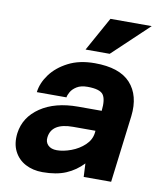

<svg xmlns="http://www.w3.org/2000/svg" viewBox="-82 -785 718 861"><g transform="rotate(10 276.5 -354.0)"><path d="M351 -719H539L375 -564H265ZM170 11Q126 11 92 -7Q58 -25 40.5 -59.5Q23 -94 29 -142Q39 -216 105.5 -261Q172 -306 277 -306H384Q390 -359 374.5 -380Q359 -401 303 -401Q273 -401 254.5 -389.5Q236 -378 227.5 -363Q219 -348 218 -338H83Q88 -380 117 -419.5Q146 -459 196.5 -485Q247 -511 317 -511Q430 -511 480 -456Q530 -401 519 -306L481 0H356L353 -61Q320 -26 276.5 -7.5Q233 11 170 11ZM216 -97Q246 -97 281 -110Q316 -123 341.5 -147Q367 -171 371 -203L372 -213H270Q173 -213 165 -147Q162 -125 176 -111Q190 -97 216 -97Z"/></g></svg>

Font: Haskoy ExtraBold
Style: Italic
Weight: 800
Designer: Ertekin Erdin
Foundry: Ertekin Erdin
Version: Version 2.000; ttfautohint (v1.8.4.7-5d5b)